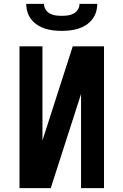

<svg xmlns="http://www.w3.org/2000/svg" viewBox="-20 -975 640 995"><path d="M81 0V-735H200V-247L357 -735H519V0H400V-488L243 0ZM300 -815Q278 -815 256.5 -817.5Q235 -820 214 -826.5Q193 -833 174.5 -845Q156 -857 142.5 -874Q129 -891 122.5 -912Q116 -933 116 -955H208Q208 -939 216.5 -925.5Q225 -912 239 -904.5Q253 -897 268.5 -895Q284 -893 300 -893Q316 -893 331.5 -895Q347 -897 361 -904.5Q375 -912 383.5 -925.5Q392 -939 392 -955H484Q484 -933 477.5 -912Q471 -891 457.5 -874Q444 -857 425.5 -845Q407 -833 386 -826.5Q365 -820 343.5 -817.5Q322 -815 300 -815Z"/></svg>

Font: Iosevka Book
Style: Bold
Weight: 700
Designer: Belleve Invis
Foundry: Belleve Invis
Version: Version 28.0.7; ttfautohint (v1.8.3)